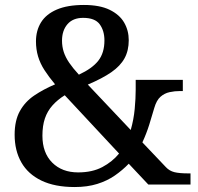

<svg xmlns="http://www.w3.org/2000/svg" viewBox="-20 -744 798 774"><path d="M281 10Q201 10 147 -16Q93 -42 66 -89.5Q39 -137 39 -201Q39 -258 60 -296Q81 -334 118 -359Q155 -384 202 -404Q177 -434 159.5 -461Q142 -488 133.5 -516.5Q125 -545 125 -577Q125 -621 145.5 -654Q166 -687 209 -705.5Q252 -724 318 -724Q382 -724 422 -704.5Q462 -685 480.5 -653Q499 -621 499 -582Q499 -540 482 -509Q465 -478 429 -453Q393 -428 334 -403L507 -220Q519 -262 523 -304.5Q527 -347 527 -382V-422H717V-377H706Q684 -377 663.5 -372.5Q643 -368 627 -354Q611 -340 602 -309Q593 -278 582 -242.5Q571 -207 554 -170L649 -70Q663 -55 683 -50Q703 -45 739 -45H748V0H578L499 -84Q474 -58 443 -36.5Q412 -15 372 -2.5Q332 10 281 10ZM295 -49Q352 -49 392.5 -70.5Q433 -92 460 -125L241 -360Q212 -342 191.5 -319Q171 -296 161 -266.5Q151 -237 151 -197Q151 -128 190.5 -88.5Q230 -49 295 -49ZM298 -443Q352 -468 376.5 -499.5Q401 -531 401 -581Q401 -620 382 -646Q363 -672 315 -672Q274 -672 252 -646.5Q230 -621 230 -580Q230 -556 237 -534.5Q244 -513 259 -491Q274 -469 298 -443Z"/></svg>

Font: Noto Serif Armenian Medium
Style: Regular
Weight: 500
Version: Version 2.007